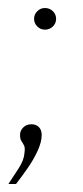

<svg xmlns="http://www.w3.org/2000/svg" viewBox="-20 -354 207 479"><path d="M92 -280Q81 -280 73 -288Q65 -296 65 -307Q65 -318 73 -326Q81 -334 92 -334Q104 -334 112 -326Q120 -318 120 -307Q120 -296 112 -288Q104 -280 92 -280ZM1 105Q13 87 26.5 66Q40 45 41 28Q43 15 40 9Q37 3 33.5 -2Q30 -7 30 -18Q30 -28 38 -36Q46 -44 58 -44Q70 -44 77 -37Q84 -30 84 -17Q84 0 74 22Q64 44 49 65.5Q34 87 20 105Z"/></svg>

Font: Alumni Sans Thin ExtraLight
Style: Italic
Weight: 250
Italic angle: -8°
Version: Version 1.016